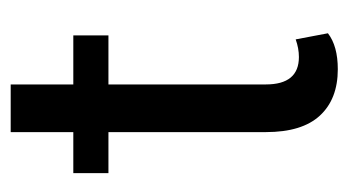

<svg xmlns="http://www.w3.org/2000/svg" viewBox="-164 -465 640 352"><g transform="rotate(-90 156.0 -289.0)"><path d="M89.8 -589.4H177.2V-474.6H267.1V-410.2H177.2V-121.6Q177.2 -61 227.5 -61Q243.2 -61 259.8 -66.9L271 -7.8Q247.6 10.3 205.1 10.3Q150.4 10.3 120.1 -22.5Q89.8 -55.2 89.8 -121.6V-410.2H14.6V-474.6H89.8Z"/></g></svg>

Font: Yantramanav
Style: Regular
Weight: 400
Version: Version 1.001;PS 1.0;hotconv 1.0.72;makeotf.lib2.5.5900; ttf